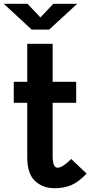

<svg xmlns="http://www.w3.org/2000/svg" viewBox="-60 -981 478 1012"><path d="M227.5 11Q165.5 11 124.5 -27.2Q83.5 -65.5 83.5 -152V-439H12.5V-550H83.5V-750H217.5V-550H341.5V-439H217.5V-162Q217.5 -127.5 223.8 -112.2Q230 -97 243.5 -97Q269.5 -97 315.5 -143L396.5 -66Q356 -23.5 317.8 -6.2Q279.5 11 227.5 11ZM-40 -961H85L153 -889L221 -961H347L199 -825H107Z"/></svg>

Font: Junction
Style: Bold
Weight: 700
Designer: Caroline Hadilaksono
Foundry: Caroline Hadilaksono, Tyler Finck, The League of Moveable Type
Version: Version 2.000; ttfautohint (v1.8.3)